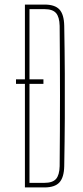

<svg xmlns="http://www.w3.org/2000/svg" viewBox="-20 -820 363 840"><path d="M89 0V-453H50V-473H89V-800H175Q220 -800 240 -778.5Q260 -757 261 -707Q263 -597 263.5 -498.5Q264 -400 263.5 -301.5Q263 -203 261 -93Q260 -44 240 -22Q220 0 174 0ZM109 -20H174Q210 -20 225 -37Q240 -54 241 -93Q244 -400 241 -707Q240 -746 225 -763Q210 -780 175 -780H109V-473H170V-453H109Z"/></svg>

Font: Big Shoulders Display Thin
Style: Regular
Weight: 100
Designer: Patric King
Foundry: XO Type Co
Version: Version 1.000; ttfautohint (v1.8.2)